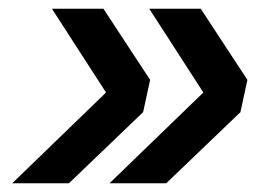

<svg xmlns="http://www.w3.org/2000/svg" viewBox="-20 -496 625 440"><path d="M231 -76 446 -284 322 -476H440L547 -313L531 -239L361 -76ZM8 -76 223 -284 99 -476H217L324 -313L308 -239L138 -76Z"/></svg>

Font: Geist Medium
Style: Italic
Weight: 500
Italic angle: -12°
Designer: Basement.studio, Andrés Briganti, Mateo Zaragoza
Foundry: Basement.studio, Vercel, Andrés Briganti, Guido Ferreyra, Mateo Zaragoza
Version: Version 1.500; ttfautohint (v1.8.4.7-5d5b)